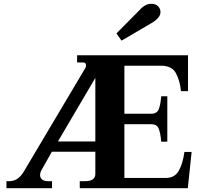

<svg xmlns="http://www.w3.org/2000/svg" viewBox="-20 -991 1062 1011"><path d="M593 -815 715 -938Q744 -971 776 -971Q800 -971 812.5 -958Q825 -945 825 -928Q825 -912 813 -897.5Q801 -883 777 -869L620 -777ZM14 -37H30Q75 -37 105 -87L430 -634Q433 -639 433 -646Q433 -662 418 -662H386V-700H970V-511H933Q928 -564 907 -604.5Q886 -645 828 -645H635V-392H776Q806 -392 815.5 -415Q825 -438 829 -484H861V-245H829Q825 -291 815.5 -314Q806 -337 776 -337H635V-54H853Q900 -54 921.5 -92Q943 -130 951 -191H989L969 0H400V-37H428Q482 -37 482 -75V-192H253L200 -98Q191 -83 191 -69Q191 -55 201.5 -46Q212 -37 233 -37H254V0H14ZM482 -246V-581L285 -246Z"/></svg>

Font: Taviraj SemiBold
Style: Regular
Weight: 600
Designer: Katatrad Team
Foundry: CadsonDemak
Version: Version 1.001